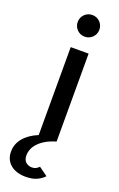

<svg xmlns="http://www.w3.org/2000/svg" viewBox="-215 -764 652 1049"><g transform="rotate(20 110.5 -239.0)"><path d="M85.9 238.8Q59.1 238.8 36.9 231.9Q14.6 225.1 -1.5 211.9Q-17.6 198.7 -26.4 179.7Q-35.2 160.6 -35.2 136.2Q-35.2 91.8 -6.1 56.9Q22.9 22 76.2 0V-511.2H180.2V0Q145 10.3 120.6 24.7Q96.2 39.1 80.6 55.9Q64.9 72.8 57.9 91.1Q50.8 109.4 50.8 127Q50.8 152.8 65.4 166Q80.1 179.2 101.1 179.2Q115.2 179.2 125.5 173.3Q135.7 167.5 142.1 160.2L192.9 196.8Q177.7 213.9 151.9 226.3Q126 238.8 85.9 238.8ZM127.9 -590.8Q114.7 -590.8 103.3 -595.7Q91.8 -600.6 83.3 -609.1Q74.7 -617.7 69.8 -629.2Q64.9 -640.6 64.9 -653.8Q64.9 -667 69.8 -678.5Q74.7 -689.9 83.3 -698.5Q91.8 -707 103.3 -711.9Q114.7 -716.8 127.9 -716.8Q141.1 -716.8 152.6 -711.9Q164.1 -707 172.6 -698.5Q181.2 -689.9 186 -678.5Q190.9 -667 190.9 -653.8Q190.9 -640.6 186 -629.2Q181.2 -617.7 172.6 -609.1Q164.1 -600.6 152.6 -595.7Q141.1 -590.8 127.9 -590.8Z"/></g></svg>

Font: Overpass
Style: Regular
Weight: 400
Designer: Delve Withrington
Foundry: Delve Fonts
Version: Version 1.001